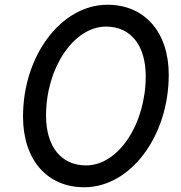

<svg xmlns="http://www.w3.org/2000/svg" viewBox="-20 -777 764 809"><path d="M335 12C530 12 691 -203 691 -462C691 -642 589 -757 433 -757C238 -757 77 -543 77 -286C77 -104 178 12 335 12ZM343 -80C238 -80 174 -159 174 -290C174 -493 292 -665 427 -665C530 -665 594 -587 594 -456C594 -253 478 -80 343 -80Z"/></svg>

Font: Plus Jakarta Text
Style: Italic
Weight: 400
Italic angle: -12°
Designer: Gumpita Rahayu
Foundry: Tokotype Studio
Version: Version 1.000;hotconv 1.0.109;makeotfexe 2.5.65596